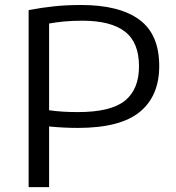

<svg xmlns="http://www.w3.org/2000/svg" viewBox="-20 -768 723 788"><path d="M97.5 0V-726.5Q152 -737 203 -742.2Q254 -747.5 313 -747.5Q469.5 -747.5 551.5 -687.5Q633.5 -627.5 633.5 -497Q633.5 -374 553.5 -308.5Q473.5 -243 299.5 -243Q240.5 -243 181.5 -249V0ZM300 -308Q435 -308 492.8 -354.8Q550.5 -401.5 550.5 -496Q550.5 -594 492.5 -638.5Q434.5 -683 318.5 -683Q278.5 -683 245.2 -680Q212 -677 181.5 -671.5V-315.5Q210 -311.5 238 -309.8Q266 -308 300 -308Z"/></svg>

Font: Encode Sans Expanded
Style: Regular
Weight: 400
Width: 7
Designer: Multiple Designers
Foundry: Impallari Type
Version: Version 3.000; ttfautohint (v1.8.3) -l 8 -r 50 -G 200 -x 14 